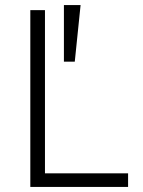

<svg xmlns="http://www.w3.org/2000/svg" viewBox="-20 -740 567 760"><path d="M100 0V-700H158V-54H487V0ZM233 -496V-720H299L276 -496Z"/></svg>

Font: Geologica Cursive Thin
Style: Regular
Weight: 250
Designer: Sindre Bremnes, Frode Helland
Foundry: Monokrom Skriftforlag AS
Version: Version 1.010;gftools[0.9.28]